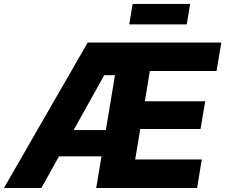

<svg xmlns="http://www.w3.org/2000/svg" viewBox="-48 -940 1127 960"><path d="M-28.3 0 390.6 -727.5H1058.6L1034.7 -585H701.2L676.3 -433.6H978L954.6 -294.9H653.3L627.9 -142.6H960.9L937.5 0H433.1L526.9 -564H473.1L158.7 0ZM170.4 -158.2 191.9 -289.6H564.9L543.5 -158.2ZM902.8 -920.4 885.7 -817.9H598.1L615.2 -920.4Z"/></svg>

Font: Inter 20pt ExtraBold
Style: Italic
Weight: 800
Italic angle: -9.3988°
Version: Version 4.001;git-66647c0bb